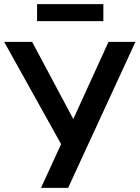

<svg xmlns="http://www.w3.org/2000/svg" viewBox="-31 -907 674 927"><path d="M167 0 275 -235 273 -195 -11 -705H124L332 -315H315L493 -705H623L298 0ZM148 -805V-887H468V-805Z"/></svg>

Font: Nunito Sans 10pt SemiCondensed
Style: Bold
Weight: 700
Width: 4
Designer: Vernon Adams
Foundry: Vernon Adams
Version: Version 3.101;gftools[0.9.27]